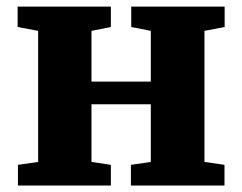

<svg xmlns="http://www.w3.org/2000/svg" viewBox="-20 -574 750 594"><path d="M35.5 0V-64L98 -73V-478.5L34.5 -490.5V-553.5H323V-490.5L263 -478.5V-321.5H446.5V-478.5L386 -490.5V-553.5H675V-490.5L612.5 -478.5V-73L674.5 -64V0H385V-64L446.5 -73V-251.5H263V-73L323 -64V0Z"/></svg>

Font: Merriweather 24pt Black
Style: Regular
Weight: 900
Designer: Eben Sorkin
Foundry: Eben Sorkin
Version: Version 2.100